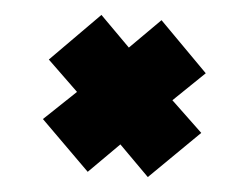

<svg xmlns="http://www.w3.org/2000/svg" viewBox="-39 -583 678 522"><g transform="rotate(5 300.0 -322.0)"><path d="M217.8 -107.9 84 -240.2 169.9 -321.8 85.9 -402.8 217.8 -536.1 299.8 -454.1 381.8 -536.1 514.2 -402.8 430.2 -321.8 516.1 -240.2 381.8 -107.9 299.8 -189.9Z"/></g></svg>

Font: Apfel Grotezk Satt
Style: Regular
Weight: 900
Designer: Luigi Gorlero
Foundry: © 2023, Luigi Gorlero & Collletttivo
Version: Version 2.000;Glyphs 3.2 (3217)